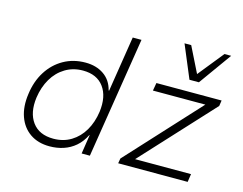

<svg xmlns="http://www.w3.org/2000/svg" viewBox="-103 -911 1366 1081"><g transform="rotate(15 580.5 -370.5)"><path d="M262 8Q195 8 148.5 -24Q102 -56 81.5 -113.5Q61 -171 72 -247Q82 -322 118 -379Q154 -436 210.5 -468Q267 -500 338 -500Q401 -500 445 -469.5Q489 -439 503 -382H506L557 -705H608L496 0H448L465 -111H463Q442 -69 411.5 -43Q381 -17 343 -4.5Q305 8 262 8ZM272 -39Q330 -39 375 -66.5Q420 -94 448 -142Q476 -190 485 -253Q497 -344 457 -398.5Q417 -453 335 -453Q278 -453 232.5 -425.5Q187 -398 158.5 -349.5Q130 -301 121 -238Q109 -148 149 -93.5Q189 -39 272 -39ZM661 0 666 -29 1068 -466 1074 -446H744L752 -492H1132L1127 -459L723 -21L718 -47H1073L1066 0ZM927 -558 847 -749H886L960 -600L1080 -749H1119L982 -558Z"/></g></svg>

Font: Nunito Sans 7pt ExtraLight
Style: Italic
Weight: 250
Italic angle: -9°
Designer: Vernon Adams
Foundry: Vernon Adams
Version: Version 3.101;gftools[0.9.27]